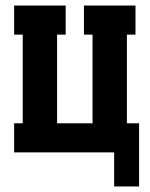

<svg xmlns="http://www.w3.org/2000/svg" viewBox="-20 -550 540 693"><path d="M482 123H392V0H31V-105H62V-425H31V-530H217V-425H186V-105H314V-425H283V-530H469V-425H438V-105H482Z"/></svg>

Font: Iosevka Slab Extrabold
Style: Regular
Weight: 800
Monospace: yes
Designer: Belleve Invis
Foundry: Belleve Invis
Version: Version 11.1.1; ttfautohint (v1.8.3)